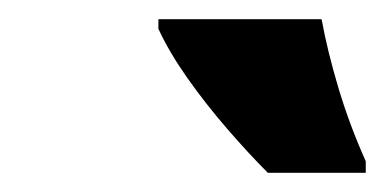

<svg xmlns="http://www.w3.org/2000/svg" viewBox="-20 -786 401 200"><path d="M259 -606Q239 -626 216.5 -652Q194 -678 175 -705Q156 -732 145 -756V-766H315Q321 -733 332.5 -694.5Q344 -656 361 -618V-606Z"/></svg>

Font: Noto Sans Disp ExtBd
Style: Italic
Weight: 800
Italic angle: -12°
Designer: Monotype Design Team
Foundry: Monotype Imaging Inc.
Version: Version 2.000;GOOG;noto-source:20170915:90ef993387c0